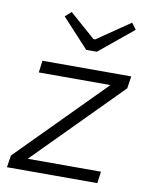

<svg xmlns="http://www.w3.org/2000/svg" viewBox="-82 -778 660 839"><g transform="rotate(10 248.5 -358.5)"><path d="M391 -433 466 -432 89 -51 14 -52ZM415 -52 408 0H7L15 -52ZM473 -485 465 -432H72L79 -485ZM436 -717 457 -689 306 -565H259L141 -693L168 -717L282 -617H290Z"/></g></svg>

Font: Exo 2 Light
Style: Italic
Weight: 300
Italic angle: -8°
Designer: Natanael Gama
Foundry: Natanael Gama
Version: Version 2.010